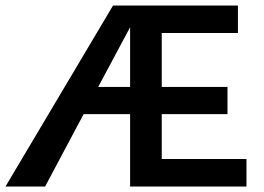

<svg xmlns="http://www.w3.org/2000/svg" viewBox="-20 -678 961 698"><path d="M568 -100H876V0H453V-263H284L144 0H0L391 -658H845V-558H568V-362H807V-263H568ZM337 -362H453V-579Z"/></svg>

Font: EauTest
Style: Bold
Weight: 700
Designer: Christian Thalmann (Catharsis Fonts)
Version: Version 0.001;PS 000.001;hotconv 1.0.88;makeotf.lib2.5.64775